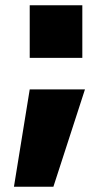

<svg xmlns="http://www.w3.org/2000/svg" viewBox="-20 -540 416 730"><path d="M93 -320V-520H293V-320ZM33 170 93 -200H303L183 170Z"/></svg>

Font: M PLUS 1 Thin Black
Style: Regular
Weight: 900
Version: Version 1.001